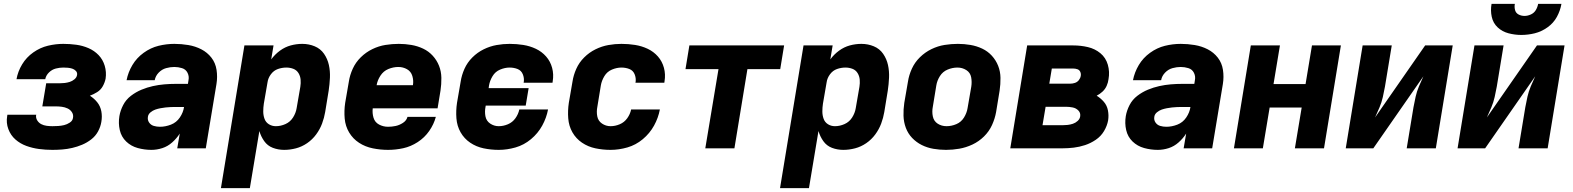

<svg xmlns="http://www.w3.org/2000/svg" viewBox="-20 -764 8104 989"><path d="M250 8Q275 8 300.5 6Q326 4 352 -2Q378 -8 403 -18.5Q428 -29 450 -46Q472 -63 485 -87Q498 -111 502 -136Q507 -164 502 -190.5Q497 -217 481 -237Q465 -257 443 -271Q462 -278 480.5 -289.5Q499 -301 509.5 -320Q520 -339 524 -359Q529 -393 519.5 -425Q510 -457 488 -480Q466 -503 436 -516Q406 -529 373 -533.5Q340 -538 306 -538Q267 -538 227 -528.5Q187 -519 151.5 -494Q116 -469 94 -432.5Q72 -396 65 -356H213Q217 -376 232.5 -391Q248 -406 267.5 -411Q287 -416 306 -416Q318 -416 329.5 -415Q341 -414 352 -410.5Q363 -407 371 -398.5Q379 -390 377 -378Q375 -365 363.5 -355.5Q352 -346 339 -342Q326 -338 313 -336.5Q300 -335 287 -335H218L198 -216H268Q283 -216 298.5 -214Q314 -212 328 -205.5Q342 -199 350.5 -186Q359 -173 356 -157Q354 -142 339.5 -132.5Q325 -123 310 -119.5Q295 -116 280 -115Q265 -114 250 -114Q235 -114 220 -116Q205 -118 192.5 -124.5Q180 -131 172 -143.5Q164 -156 166 -171L167 -173H18Q18 -169 17 -166Q11 -131 23 -99Q35 -67 59.5 -45.5Q84 -24 115.5 -12.5Q147 -1 181 3.5Q215 8 250 8Z M760 8Q788 8 816 -1Q844 -10 867 -30.5Q890 -51 906 -76L893 0H1040L1095 -331Q1101 -368 1095.5 -404Q1090 -440 1069 -467Q1048 -494 1017 -510Q986 -526 950 -532Q914 -538 878 -538Q837 -538 796.5 -528Q756 -518 720 -492Q684 -466 662 -429Q640 -392 632 -351H777Q781 -373 797.5 -390Q814 -407 835.5 -413Q857 -419 878 -419Q898 -419 917.5 -413Q937 -407 946 -389Q955 -371 951 -351L948 -332H886Q856 -332 826.5 -329.5Q797 -327 767.5 -320.5Q738 -314 709 -302Q680 -290 654.5 -270.5Q629 -251 614.5 -223Q600 -195 595 -166Q589 -129 597 -94Q605 -59 630 -35Q655 -11 689.5 -1.5Q724 8 760 8ZM804 -111Q787 -111 772 -115.5Q757 -120 748 -133Q739 -146 742 -163Q744 -176 755.5 -185.5Q767 -195 780 -199.5Q793 -204 806.5 -206.5Q820 -209 833 -210.5Q846 -212 859.5 -212.5Q873 -213 886 -213H928Q924 -185 906.5 -159Q889 -133 860.5 -122Q832 -111 804 -111Z M1118 205H1267L1316 -89Q1324 -61 1341 -37Q1358 -13 1385.5 -2.5Q1413 8 1444 8Q1474 8 1504.5 0Q1535 -8 1562 -26.5Q1589 -45 1608.5 -71.5Q1628 -98 1639 -127.5Q1650 -157 1655 -187L1673 -297Q1678 -330 1679.5 -364Q1681 -398 1674 -429.5Q1667 -461 1649 -487Q1631 -513 1601 -525.5Q1571 -538 1537 -538Q1507 -538 1477.5 -530Q1448 -522 1422 -503Q1396 -484 1377 -458L1389 -530H1239ZM1401 -114Q1381 -114 1365 -124Q1349 -134 1342.5 -152Q1336 -170 1336 -190Q1336 -210 1339 -230L1358 -340Q1361 -362 1375.5 -381.5Q1390 -401 1411.5 -408.5Q1433 -416 1455 -416Q1474 -416 1491 -409.5Q1508 -403 1517.5 -387.5Q1527 -372 1528.5 -353.5Q1530 -335 1527 -317L1508 -207Q1504 -182 1489.5 -159Q1475 -136 1450.5 -125Q1426 -114 1401 -114Z M1979 8Q2018 8 2057 -0.5Q2096 -9 2131.5 -32Q2167 -55 2191 -89.5Q2215 -124 2225 -162H2079Q2074 -143 2055.5 -131Q2037 -119 2017.5 -115Q1998 -111 1979 -111Q1954 -111 1932.5 -122.5Q1911 -134 1904 -157.5Q1897 -181 1900 -206H2234L2249 -297Q2254 -330 2253.5 -363Q2253 -396 2241.5 -425Q2230 -454 2209 -477Q2188 -500 2159.5 -513.5Q2131 -527 2099 -532.5Q2067 -538 2034 -538Q2000 -538 1965.5 -532.5Q1931 -527 1898 -511Q1865 -495 1838.5 -469Q1812 -443 1797 -410Q1782 -377 1777 -344L1758 -234Q1752 -193 1755.5 -153.5Q1759 -114 1778.5 -81.5Q1798 -49 1829.5 -28.5Q1861 -8 1900 0Q1939 8 1979 8ZM1920 -325Q1924 -350 1939.5 -374Q1955 -398 1980.5 -408.5Q2006 -419 2032 -419Q2056 -419 2076.5 -407.5Q2097 -396 2104 -372.5Q2111 -349 2107 -325Z M2549 8Q2592 8 2635.5 -4.5Q2679 -17 2715 -47Q2751 -77 2773 -117Q2795 -157 2803 -200H2655Q2650 -176 2635 -155Q2620 -134 2596.5 -124Q2573 -114 2549 -114Q2525 -114 2505 -127.5Q2485 -141 2480.5 -165Q2476 -189 2481 -214L2482 -220H2688L2703 -310H2497L2499 -324Q2503 -348 2517 -371.5Q2531 -395 2556 -405.5Q2581 -416 2605 -416Q2627 -416 2646 -408.5Q2665 -401 2673 -381.5Q2681 -362 2678 -341L2677 -338H2826Q2827 -342 2827 -345Q2833 -381 2824 -414.5Q2815 -448 2793 -473Q2771 -498 2740.5 -512.5Q2710 -527 2675.5 -532.5Q2641 -538 2605 -538Q2572 -538 2538 -532Q2504 -526 2471.5 -510Q2439 -494 2413 -468Q2387 -442 2372.5 -409.5Q2358 -377 2353 -344L2334 -234Q2328 -194 2331 -154.5Q2334 -115 2352.5 -82.5Q2371 -50 2402 -29Q2433 -8 2471 0Q2509 8 2549 8Z M3125 8Q3168 8 3211.5 -4.5Q3255 -17 3291 -47Q3327 -77 3349 -117Q3371 -157 3379 -200H3231Q3226 -176 3211 -155Q3196 -134 3172.5 -124Q3149 -114 3125 -114Q3101 -114 3081 -127.5Q3061 -141 3056.5 -165Q3052 -189 3057 -214L3075 -324Q3079 -348 3093 -371.5Q3107 -395 3132 -405.5Q3157 -416 3181 -416Q3203 -416 3222 -408.5Q3241 -401 3249 -381.5Q3257 -362 3254 -341L3253 -338H3402Q3403 -342 3403 -345Q3409 -381 3400 -414.5Q3391 -448 3369 -473Q3347 -498 3316.5 -512.5Q3286 -527 3251.5 -532.5Q3217 -538 3181 -538Q3148 -538 3114 -532Q3080 -526 3047.5 -510Q3015 -494 2989 -468Q2963 -442 2948.5 -409.5Q2934 -377 2929 -344L2910 -234Q2904 -194 2907 -154.5Q2910 -115 2928.5 -82.5Q2947 -50 2978 -29Q3009 -8 3047 0Q3085 8 3125 8Z M3613 0H3763L3830 -408H3999L4019 -530H3531L3511 -408H3681Z M3998 205H4147L4196 -89Q4204 -61 4221 -37Q4238 -13 4265.5 -2.5Q4293 8 4324 8Q4354 8 4384.5 0Q4415 -8 4442 -26.5Q4469 -45 4488.5 -71.5Q4508 -98 4519 -127.5Q4530 -157 4535 -187L4553 -297Q4558 -330 4559.5 -364Q4561 -398 4554 -429.5Q4547 -461 4529 -487Q4511 -513 4481 -525.5Q4451 -538 4417 -538Q4387 -538 4357.5 -530Q4328 -522 4302 -503Q4276 -484 4257 -458L4269 -530H4119ZM4281 -114Q4261 -114 4245 -124Q4229 -134 4222.5 -152Q4216 -170 4216 -190Q4216 -210 4219 -230L4238 -340Q4241 -362 4255.5 -381.5Q4270 -401 4291.5 -408.5Q4313 -416 4335 -416Q4354 -416 4371 -409.5Q4388 -403 4397.5 -387.5Q4407 -372 4408.5 -353.5Q4410 -335 4407 -317L4388 -207Q4384 -182 4369.5 -159Q4355 -136 4330.5 -125Q4306 -114 4281 -114Z M4853 8Q4887 8 4921.5 2Q4956 -4 4989 -19.5Q5022 -35 5048.5 -61Q5075 -87 5090 -120Q5105 -153 5111 -187L5129 -297Q5134 -330 5133.5 -363Q5133 -396 5121.5 -425Q5110 -454 5089 -477Q5068 -500 5039.5 -513.5Q5011 -527 4979 -532.5Q4947 -538 4914 -538Q4880 -538 4845.5 -532.5Q4811 -527 4778 -511Q4745 -495 4718.5 -469Q4692 -443 4677 -410Q4662 -377 4657 -344L4638 -234Q4633 -200 4634 -167.5Q4635 -135 4646 -105.5Q4657 -76 4678.5 -53.5Q4700 -31 4728 -17Q4756 -3 4788 2.5Q4820 8 4853 8ZM4856 -114Q4830 -114 4810 -127Q4790 -140 4785 -164.5Q4780 -189 4785 -214L4803 -324Q4807 -349 4821.5 -372Q4836 -395 4861 -405.5Q4886 -416 4912 -416Q4937 -416 4957.5 -403Q4978 -390 4982.5 -366Q4987 -342 4983 -317L4964 -207Q4960 -182 4945.5 -158.5Q4931 -135 4906 -124.5Q4881 -114 4856 -114Z M5184 0H5453Q5482 0 5511 -3.5Q5540 -7 5569 -16.5Q5598 -26 5624.5 -44Q5651 -62 5667 -89Q5683 -116 5688 -144Q5692 -170 5687 -195.5Q5682 -221 5666 -239.5Q5650 -258 5629 -271Q5645 -279 5659 -292Q5673 -305 5680.5 -322Q5688 -339 5690 -356Q5697 -394 5686.5 -430.5Q5676 -467 5648 -490Q5620 -513 5583.5 -521.5Q5547 -530 5508 -530H5271ZM5385 -333 5398 -411H5508Q5519 -411 5529.5 -407.5Q5540 -404 5544.5 -394Q5549 -384 5547 -373Q5545 -361 5537 -351Q5529 -341 5517 -337Q5505 -333 5493 -333ZM5350 -119 5366 -214H5471Q5488 -214 5505.5 -210.5Q5523 -207 5535 -194.5Q5547 -182 5544 -164Q5542 -151 5531 -141Q5520 -131 5506.5 -126.5Q5493 -122 5479.5 -120.5Q5466 -119 5453 -119Z M5944 8Q5972 8 6000 -1Q6028 -10 6051 -30.5Q6074 -51 6090 -76L6077 0H6224L6279 -331Q6285 -368 6279.5 -404Q6274 -440 6253 -467Q6232 -494 6201 -510Q6170 -526 6134 -532Q6098 -538 6062 -538Q6021 -538 5980.5 -528Q5940 -518 5904 -492Q5868 -466 5846 -429Q5824 -392 5816 -351H5961Q5965 -373 5981.5 -390Q5998 -407 6019.5 -413Q6041 -419 6062 -419Q6082 -419 6101.5 -413Q6121 -407 6130 -389Q6139 -371 6135 -351L6132 -332H6070Q6040 -332 6010.5 -329.5Q5981 -327 5951.5 -320.5Q5922 -314 5893 -302Q5864 -290 5838.5 -270.5Q5813 -251 5798.5 -223Q5784 -195 5779 -166Q5773 -129 5781 -94Q5789 -59 5814 -35Q5839 -11 5873.5 -1.5Q5908 8 5944 8ZM5988 -111Q5971 -111 5956 -115.5Q5941 -120 5932 -133Q5923 -146 5926 -163Q5928 -176 5939.5 -185.5Q5951 -195 5964 -199.5Q5977 -204 5990.5 -206.5Q6004 -209 6017 -210.5Q6030 -212 6043.5 -212.5Q6057 -213 6070 -213H6112Q6108 -185 6090.5 -159Q6073 -133 6044.5 -122Q6016 -111 5988 -111Z M6336 0H6485L6520 -210H6685L6650 0H6800L6887 -530H6738L6705 -331H6540L6573 -530H6423Z M6912 0H7054L7312 -371Q7300 -345 7289 -319Q7278 -293 7272 -266Q7266 -239 7261 -212L7226 0H7376L7463 -530H7321L7063 -159Q7075 -185 7086 -211Q7097 -237 7103 -264Q7109 -291 7114 -318L7149 -530H6999Z M7488 0H7630L7888 -371Q7876 -345 7865 -319Q7854 -293 7848 -266Q7842 -239 7837 -212L7802 0H7952L8039 -530H7897L7639 -159Q7651 -185 7662 -211Q7673 -237 7679 -264Q7685 -291 7690 -318L7725 -530H7575ZM7816 -584Q7851 -584 7885.5 -592.5Q7920 -601 7951 -623Q7982 -645 7999.5 -677Q8017 -709 8023 -744H7903Q7900 -727 7891 -712Q7882 -697 7865.5 -689.5Q7849 -682 7833 -682Q7816 -682 7802 -689.5Q7788 -697 7784 -712.5Q7780 -728 7783 -744H7663Q7657 -710 7664 -677.5Q7671 -645 7694.5 -623Q7718 -601 7750.5 -592.5Q7783 -584 7816 -584Z"/></svg>

Font: Iosevka Sparkle Heavy Oblique
Style: Regular
Weight: 900
Italic angle: -9°
Designer: Belleve Invis
Foundry: Belleve Invis
Version: Version 4.5.0; ttfautohint (v1.8.3)